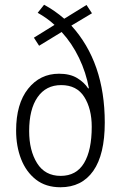

<svg xmlns="http://www.w3.org/2000/svg" viewBox="-20 -780 510 810"><path d="M166 -760Q212 -735 251 -701L345 -759L368 -724L281 -672Q422 -517 422 -263Q422 -128 373.5 -59Q325 10 235 10Q173 10 131.5 -22.5Q90 -55 69 -109Q48 -163 48 -229Q48 -342 98.5 -405.5Q149 -469 229 -469Q275 -469 305 -451Q335 -433 352 -407L355 -408Q343 -474 313.5 -535.5Q284 -597 240 -645L145 -587L123 -621L210 -675Q194 -690 175.5 -703Q157 -716 139 -726ZM238 -421Q174 -421 138.5 -370Q103 -319 103 -227Q103 -145 136.5 -91.5Q170 -38 236 -38Q302 -38 334.5 -92Q367 -146 367 -245Q367 -321 335.5 -371Q304 -421 238 -421Z"/></svg>

Font: Noto Sans Lao Looped Condensed Light
Style: Regular
Weight: 300
Width: 3
Designer: Mark Frömberg, Ben Mitchell
Foundry: The Fontpad Ltd
Version: Version 1.002; ttfautohint (v1.8.4.7-5d5b)